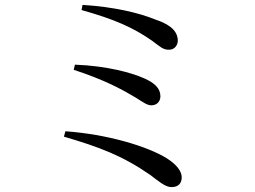

<svg xmlns="http://www.w3.org/2000/svg" viewBox="-20 -745 1040 784"><path d="M615 -665C549 -692 447 -717 317 -725L313 -704C448 -666 523 -633 602 -578C633 -555 646 -541 671 -542C693 -542 706 -561 706 -579C706 -627 657 -651 615 -665ZM281 -460C409 -418 478 -380 535 -346C565 -327 581 -315 598 -315C622 -315 635 -332 635 -352C635 -385 610 -407 569 -425C518 -448 417 -476 286 -481ZM241 -187C384 -145 479 -110 593 -31C629 -4 655 19 680 19C711 19 722 1 722 -21C722 -46 701 -73 662 -98C582 -148 417 -197 247 -209Z"/></svg>

Font: Noto Serif CJK JP Medium
Style: Regular
Weight: 500
Designer: Ryoko NISHIZUKA 西塚涼子 (kana & ideographs); Frank Grießhammer (Latin, Greek & Cyrillic); Wenlong ZHANG 张文龙 (bopomofo); San
Foundry: Adobe Systems Incorporated
Version: Version 1.000;PS 1;hotconv 16.6.53;makeotf.lib2.5.65590